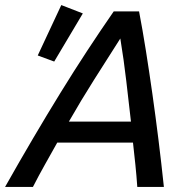

<svg xmlns="http://www.w3.org/2000/svg" viewBox="-49 -738 748 758"><path d="M-29 0Q28 -101 82.5 -193.5Q137 -286 190 -372Q243 -458 295.5 -538Q348 -618 400 -693H500Q514 -620 527 -538Q540 -456 552.5 -368Q565 -280 576.5 -187.5Q588 -95 598 0H493Q490 -44 485.5 -87.5Q481 -131 476 -175H177Q153 -132 128.5 -88.5Q104 -45 81 0ZM223 -258H468Q459 -336 449.5 -418.5Q440 -501 426 -586Q373 -503 322 -422.5Q271 -342 223 -258ZM165 -495 100 -519 193 -718 278 -685Z"/></svg>

Font: Ubuntu Sans Medium
Style: Italic
Weight: 500
Italic angle: -13.5°
Designer: Dalton Maag Ltd
Foundry: Dalton Maag Ltd
Version: Version 1.006